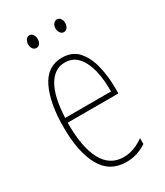

<svg xmlns="http://www.w3.org/2000/svg" viewBox="-178 -771 737 856"><g transform="rotate(-30 190.0 -343.0)"><path d="M195 -537Q248 -537 278 -503Q308 -469 321 -415Q334 -361 334 -301V-273H73Q72 -148 107.5 -81.5Q143 -15 214 -15Q266 -15 318 -52V-22Q297 -8 271 1Q245 10 214 10Q128 10 87.5 -63.5Q47 -137 47 -264Q47 -388 83 -462.5Q119 -537 195 -537ZM195 -512Q143 -512 111 -459Q79 -406 74 -297H310Q311 -356 299.5 -404.5Q288 -453 262.5 -482.5Q237 -512 195 -512ZM95 -663Q95 -676 101.5 -686Q108 -696 120 -696Q131 -696 137.5 -686.5Q144 -677 144 -663Q144 -649 137.5 -640Q131 -631 120 -631Q108 -631 101.5 -640.5Q95 -650 95 -663ZM236 -664Q236 -677 243 -686.5Q250 -696 261 -696Q272 -696 279 -687Q286 -678 286 -664Q286 -650 279 -640.5Q272 -631 261 -631Q250 -631 243 -641Q236 -651 236 -664Z"/></g></svg>

Font: Noto Sans Gujarati UI ExtraCondensed Thin
Style: Regular
Weight: 100
Width: 2
Designer: Jelle Bosma - Monotype Design Team, Universal Thirst
Foundry: Monotype Imaging Inc.
Version: Version 2.106; ttfautohint (v1.8.4.7-5d5b)